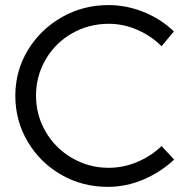

<svg xmlns="http://www.w3.org/2000/svg" viewBox="-20 -726 740 752"><path d="M405.8 -632.8Q327.6 -632.8 262.2 -595.5Q196.8 -558.1 158.9 -493.2Q121.1 -428.2 121.1 -351.1Q121.1 -274.9 158.9 -210Q196.8 -145 262.5 -106.9Q328.1 -68.8 405.8 -68.8Q462.9 -68.8 516.8 -91.3Q570.8 -113.8 612.8 -153.8L662.1 -101.1Q608.9 -51.3 541.5 -22.7Q474.1 5.9 401.9 5.9Q302.7 5.9 220 -41.5Q137.2 -88.9 88.6 -170.9Q40 -252.9 40 -351.1Q40 -448.2 89.1 -529.5Q138.2 -610.8 221.7 -658.4Q305.2 -706.1 404.8 -706.1Q475.6 -706.1 542.7 -679Q609.9 -651.9 661.1 -603L612.8 -544.9Q571.8 -585.9 517.3 -609.4Q462.9 -632.8 405.8 -632.8Z"/></svg>

Font: Argentum Sans Light
Style: Regular
Weight: 300
Designer: Julieta Ulanovsky (Modified by Cristiano Sobral)
Foundry: Julieta Ulanovsky
Version: Version 1.000; ttfautohint (v1.5.65-e2d9)